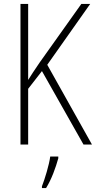

<svg xmlns="http://www.w3.org/2000/svg" viewBox="-20 -734 487 975"><path d="M447 0 220 -405 438 -714H393L181 -416C155 -377 134 -347 123 -328V-714H84V0H123V-283L193 -373L404 0ZM276 70V61H235C230 102 207 177 193 212V221H214C242 176 263 117 276 70Z"/></svg>

Font: Noto Sans Malayalam Condensed ExtraLight
Style: Regular
Weight: 200
Width: 3
Designer: Jelle Bosma - Monotype Design Team
Foundry: Monotype Imaging Inc.
Version: Version 2.104